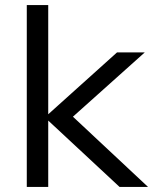

<svg xmlns="http://www.w3.org/2000/svg" viewBox="-20 -742 615 762"><path d="M86.3 0V-722H171.4V-288.5L444.4 -534H554.5L228.6 -242.3L223.3 -322L567.6 0H454.6L171.4 -263.5V0Z"/></svg>

Font: Mozilla Text ExtraLight
Style: Regular
Weight: 200
Designer: Studio DRAMA
Foundry: Studio DRAMA
Version: Version 1.000